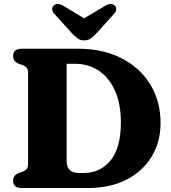

<svg xmlns="http://www.w3.org/2000/svg" viewBox="-20 -945 861 965"><path d="M46 -36Q46 -63.5 73 -75L94 -82Q106.5 -87 113.8 -95.2Q121 -103.5 121 -119.5V-580.5Q121 -596.5 113.8 -604.8Q106.5 -613 94 -618L73 -625Q46 -636.5 46 -664Q46 -700 89.5 -700H374Q498 -700 591 -652.2Q684 -604.5 735.5 -520.2Q787 -436 787 -326.5Q787 -232.5 742.8 -158.8Q698.5 -85 616.5 -42.5Q534.5 0 421 0H89.5Q46 0 46 -36ZM401 -75.5Q483 -75.5 535.2 -138.2Q587.5 -201 587.5 -330Q587.5 -420 559.2 -486Q531 -552 478.8 -588.2Q426.5 -624.5 354.5 -624.5H315V-136Q315 -75.5 377 -75.5ZM466 -779Q450 -762.5 436.8 -752.2Q423.5 -742 403.5 -742Q383 -742 369.8 -752.2Q356.5 -762.5 340.5 -779L253.5 -875Q241.5 -888 242.2 -899.8Q243 -911.5 250.5 -917.5Q268.5 -933.5 299.5 -915L403 -853L507 -915Q538 -933.5 556.5 -917.5Q563.5 -911.5 564.2 -899.8Q565 -888 553 -875Z"/></svg>

Font: Fraunces 9pt S050
Style: Bold
Weight: 700
Version: Version 1.000; ttfautohint (v1.8.3)